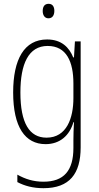

<svg xmlns="http://www.w3.org/2000/svg" viewBox="-20 -746 518 1007"><path d="M235 -726C212 -726 204 -709 204 -688C204 -667 214 -650 234 -650C255 -650 265 -666 265 -689C265 -709 257 -726 235 -726ZM227 -539C107 -539 49 -435 49 -261C49 -79 112 10 219 10C295 10 345 -36 365 -105H368C366 -67 365 -41 365 -10V30C365 149 315 207 208 207C155 207 112 193 71 170V209C109 229 153 241 208 241C345 241 403 165 403 27V-529H373L368 -445H364C343 -497 303 -539 227 -539ZM230 -505C329 -505 365 -422 365 -308V-232C365 -127 330 -24 224 -24C134 -24 87 -101 87 -261C87 -410 129 -505 230 -505Z"/></svg>

Font: Noto Sans Malayalam Condensed ExtraLight
Style: Regular
Weight: 200
Width: 3
Designer: Jelle Bosma - Monotype Design Team
Foundry: Monotype Imaging Inc.
Version: Version 2.104